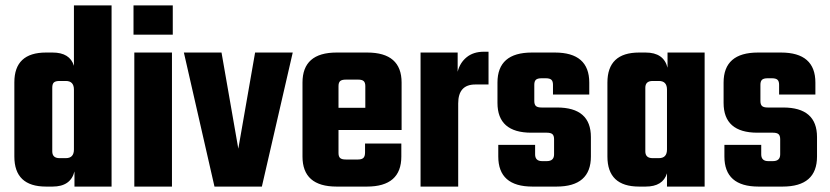

<svg xmlns="http://www.w3.org/2000/svg" viewBox="-20 -689 3065 709"><path d="M253 -669H392V0H255V-56Q241 0 174 0H150Q33 0 33 -111V-385Q33 -495 150 -495H174Q238 -495 253 -446ZM200 -105H223Q253 -105 253 -137V-358Q253 -390 223 -390H200Q185 -390 179 -384.5Q173 -379 173 -365V-130Q173 -105 200 -105Z M473 -561V-669H618V-561ZM615 0H476V-495H615Z M798 -495 860 -140 922 -495H1061L947 0H772L659 -495Z M1223 -495H1336Q1463 -495 1463 -384V-209H1230V-124Q1230 -111 1236 -105.5Q1242 -100 1257 -100H1302Q1316 -100 1322 -106Q1328 -112 1328 -126V-159H1462V-111Q1462 0 1335 0H1223Q1097 0 1097 -111V-384Q1097 -495 1223 -495ZM1230 -291H1329V-371Q1329 -384 1323 -389.5Q1317 -395 1303 -395H1257Q1242 -395 1236 -389.5Q1230 -384 1230 -371Z M1767 -498H1784V-377H1735Q1672 -377 1672 -307V0H1533V-495H1670V-424Q1678 -457 1703 -477.5Q1728 -498 1767 -498Z M2026 -119V-175Q2026 -188 2020 -193.5Q2014 -199 1999 -199H1942Q1817 -199 1817 -309V-384Q1817 -495 1944 -495H2029Q2156 -495 2156 -384V-340H2022V-376Q2022 -389 2016 -394.5Q2010 -400 1995 -400H1980Q1965 -400 1959 -394.5Q1953 -389 1953 -376V-316Q1953 -303 1959 -297.5Q1965 -292 1980 -292H2037Q2162 -292 2162 -183V-111Q2162 0 2035 0H1946Q1820 0 1820 -111V-154H1956V-119Q1956 -94 1982 -94H1999Q2026 -94 2026 -119Z M2445 -495H2582V0H2443V-49Q2428 0 2364 0H2340Q2223 0 2223 -111V-384Q2223 -495 2340 -495H2364Q2431 -495 2445 -439ZM2390 -105H2413Q2443 -105 2443 -137V-358Q2443 -390 2413 -390H2390Q2363 -390 2363 -365V-130Q2363 -105 2390 -105Z M2861 -119V-175Q2861 -188 2855 -193.5Q2849 -199 2834 -199H2777Q2652 -199 2652 -309V-384Q2652 -495 2779 -495H2864Q2991 -495 2991 -384V-340H2857V-376Q2857 -389 2851 -394.5Q2845 -400 2830 -400H2815Q2800 -400 2794 -394.5Q2788 -389 2788 -376V-316Q2788 -303 2794 -297.5Q2800 -292 2815 -292H2872Q2997 -292 2997 -183V-111Q2997 0 2870 0H2781Q2655 0 2655 -111V-154H2791V-119Q2791 -94 2817 -94H2834Q2861 -94 2861 -119Z"/></svg>

Font: Teko Semibold
Style: Regular
Weight: 600
Designer: Manushi Parikh, Jonny Pinhorn
Foundry: Indian Type Foundry
Version: Version 1.105;PS 1.0;hotconv 1.0.78;makeotf.lib2.5.61930; tt